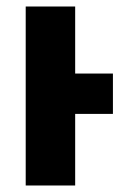

<svg xmlns="http://www.w3.org/2000/svg" viewBox="-20 -570 389 590"><path d="M59 0V-550H211V-344H327V-220H211V0Z"/></svg>

Font: Noto Sans Condensed ExtraBold
Style: Regular
Weight: 800
Width: 3
Designer: Monotype Design Team
Foundry: Monotype Imaging Inc.
Version: Version 2.013; ttfautohint (v1.8.4.7-5d5b)